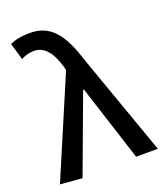

<svg xmlns="http://www.w3.org/2000/svg" viewBox="-148 -910 874 1019"><g transform="rotate(-20 288.5 -400.0)"><path d="M141 10 304 -429H309L447 0H570L366 -575C317 -733 257 -810 142 -810C88 -810 58 -802 28 -789L56 -694C77 -705 97 -713 129 -713C186 -713 225 -667 250 -580L255 -559L17 0Z"/></g></svg>

Font: Noto Sans JP Medium
Style: Regular
Weight: 500
Designer: Ryoko NISHIZUKA 西塚涼子 (kana, bopomofo & ideographs); Paul D. Hunt (Latin, Greek & Cyrillic); Sandoll Communications 산돌커뮤니
Foundry: Adobe
Version: Version 2.004;hotconv 1.0.118;makeotfexe 2.5.65603